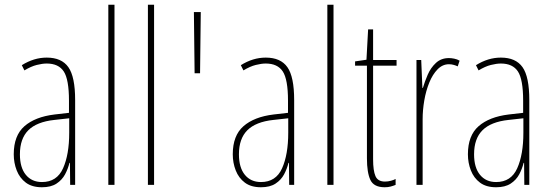

<svg xmlns="http://www.w3.org/2000/svg" viewBox="-20 -780 2322 810"><path d="M177 -537Q240 -537 268.5 -496.5Q297 -456 297 -358V0H276L275 -93H273Q267 -68 254.5 -44.5Q242 -21 218.5 -5.5Q195 10 157 10Q115 10 89 -9.5Q63 -29 50.5 -61Q38 -93 38 -129Q38 -208 83 -247.5Q128 -287 210 -297L271 -304V-355Q271 -445 249 -478.5Q227 -512 177 -512Q159 -512 135 -506Q111 -500 83 -483L72 -505Q123 -537 177 -537ZM209 -274Q135 -266 99.5 -230.5Q64 -195 64 -129Q64 -73 89 -42.5Q114 -12 157 -12Q220 -12 246 -70Q272 -128 272 -220V-281Z M463 0H437V-760H463Z M630 0H604V-760H630Z M801 -471 798 -729H827L824 -471Z M1101 -537Q1164 -537 1192.5 -496.5Q1221 -456 1221 -358V0H1200L1199 -93H1197Q1191 -68 1178.5 -44.5Q1166 -21 1142.5 -5.5Q1119 10 1081 10Q1039 10 1013 -9.5Q987 -29 974.5 -61Q962 -93 962 -129Q962 -208 1007 -247.5Q1052 -287 1134 -297L1195 -304V-355Q1195 -445 1173 -478.5Q1151 -512 1101 -512Q1083 -512 1059 -506Q1035 -500 1007 -483L996 -505Q1047 -537 1101 -537ZM1133 -274Q1059 -266 1023.5 -230.5Q988 -195 988 -129Q988 -73 1013 -42.5Q1038 -12 1081 -12Q1144 -12 1170 -70Q1196 -128 1196 -220V-281Z M1387 0H1361V-760H1387Z M1604 -14Q1617 -14 1629.5 -17.5Q1642 -21 1649 -25V0Q1639 4 1628 7Q1617 10 1603 10Q1557 10 1542.5 -21Q1528 -52 1528 -112V-503H1478V-521L1526 -528L1533 -656H1554V-527H1653V-503H1554V-108Q1554 -60 1564 -37Q1574 -14 1604 -14Z M1874 -535Q1884 -535 1896.5 -532.5Q1909 -530 1919 -524L1911 -500Q1905 -503 1895 -506Q1885 -509 1874 -509Q1847 -509 1826 -487.5Q1805 -466 1791 -431.5Q1777 -397 1770 -356.5Q1763 -316 1763 -277V0H1737V-527H1757L1762 -409H1764Q1772 -436 1784.5 -465Q1797 -494 1819 -514.5Q1841 -535 1874 -535Z M2093 -537Q2156 -537 2184.5 -496.5Q2213 -456 2213 -358V0H2192L2191 -93H2189Q2183 -68 2170.5 -44.5Q2158 -21 2134.5 -5.5Q2111 10 2073 10Q2031 10 2005 -9.5Q1979 -29 1966.5 -61Q1954 -93 1954 -129Q1954 -208 1999 -247.5Q2044 -287 2126 -297L2187 -304V-355Q2187 -445 2165 -478.5Q2143 -512 2093 -512Q2075 -512 2051 -506Q2027 -500 1999 -483L1988 -505Q2039 -537 2093 -537ZM2125 -274Q2051 -266 2015.5 -230.5Q1980 -195 1980 -129Q1980 -73 2005 -42.5Q2030 -12 2073 -12Q2136 -12 2162 -70Q2188 -128 2188 -220V-281Z"/></svg>

Font: Noto Sans Gurmukhi ExtraCondensed Thin
Style: Regular
Weight: 100
Width: 2
Designer: Jelle Bosma - Monotype Design Team
Foundry: Monotype Imaging Inc.
Version: Version 2.004; ttfautohint (v1.8.4.7-5d5b)